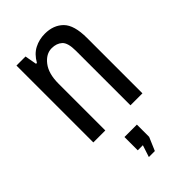

<svg xmlns="http://www.w3.org/2000/svg" viewBox="-237 -614 929 929"><g transform="rotate(-45 228.0 -149.0)"><path d="M60 0V-526H122L133 -465H139Q161 -504 194 -521Q227 -538 266 -538Q325 -538 360.5 -502.5Q396 -467 396 -379V0H314V-373Q314 -428 293.5 -446.5Q273 -465 240 -465Q201 -465 171.5 -427Q142 -389 142 -321V0ZM200 240 220 179H185V88H270V172L241 240Z"/></g></svg>

Font: Archivo Narrow
Style: Regular
Weight: 400
Designer: Hector Gatti
Foundry: Omnibus-Type
Version: Version 3.002